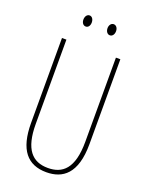

<svg xmlns="http://www.w3.org/2000/svg" viewBox="-164 -965 813 1057"><g transform="rotate(20 243.0 -436.5)"><path d="M148 -850C148 -833 157 -818 173 -818C187 -818 197 -831 197 -850C197 -869 187 -883 173 -883C157 -883 148 -867 148 -850ZM289 -851C289 -833 299 -818 314 -818C329 -818 339 -832 339 -851C339 -870 328 -883 314 -883C299 -883 289 -868 289 -851ZM414 -217V-714H388V-221C388 -63 328 -15 243 -15C152 -15 98 -71 98 -221V-714H72V-217C72 -59 133 10 243 10C338 10 414 -42 414 -217Z"/></g></svg>

Font: Noto Sans Oriya ExtCond Thin
Style: Regular
Weight: 100
Width: 2
Designer: Amélie Bonet and Sol Matas
Foundry: Google LLC
Version: Version 2.006